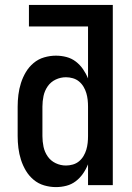

<svg xmlns="http://www.w3.org/2000/svg" viewBox="-20 -755 540 783"><path d="M208 8Q184 8 160 1Q136 -6 117 -22Q98 -38 85.5 -59Q73 -80 65.5 -103.5Q58 -127 55 -151.5Q52 -176 52 -200V-320Q52 -344 55 -368.5Q58 -393 65.5 -416.5Q73 -440 85.5 -461Q98 -482 117 -498Q136 -514 160 -521Q184 -528 208 -528Q230 -528 251 -522.5Q272 -517 289 -504Q306 -491 318.5 -473Q331 -455 339 -435V-647H98V-735H440V0H339V-85Q331 -65 318.5 -47Q306 -29 289 -16Q272 -3 251 2.5Q230 8 208 8ZM249 -80Q263 -80 277 -84Q291 -88 302 -97Q313 -106 320.5 -118.5Q328 -131 332 -144.5Q336 -158 337.5 -172Q339 -186 339 -200V-320Q339 -334 337.5 -348Q336 -362 332 -375.5Q328 -389 320.5 -401.5Q313 -414 302 -423Q291 -432 277 -436Q263 -440 249 -440Q227 -440 207 -430.5Q187 -421 174.5 -403Q162 -385 157.5 -363.5Q153 -342 153 -320V-200Q153 -178 157.5 -156.5Q162 -135 174.5 -117Q187 -99 207 -89.5Q227 -80 249 -80Z"/></svg>

Font: Iosevka SS18 Semibold
Style: Regular
Weight: 600
Monospace: yes
Designer: Belleve Invis
Foundry: Belleve Invis
Version: Version 25.1.1; ttfautohint (v1.8.4)